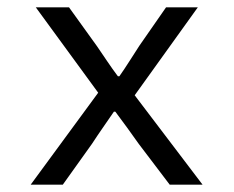

<svg xmlns="http://www.w3.org/2000/svg" viewBox="-20 -506 640 526"><path d="M64 0 249 -252 78 -486H169L246 -379Q259 -360 273.5 -338.5Q288 -317 303 -297H307Q321 -317 335 -339Q349 -361 362 -381L435 -486H522L349 -245L535 0H445L360 -112Q345 -133 328.5 -156Q312 -179 296 -200H292Q277 -178 262 -156.5Q247 -135 232 -112L152 0Z"/></svg>

Font: SauceCodePro NFM
Style: Regular
Weight: 400
Monospace: yes
Designer: Paul D. Hunt, Teo Tuominen
Foundry: Adobe
Version: Version 2.042;hotconv 1.1.0;makeotfexe 2.6.0;Nerd Fonts 3.3.